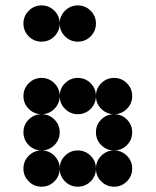

<svg xmlns="http://www.w3.org/2000/svg" viewBox="-20 -704 587 724"><path d="M205.1 -615.2Q205.1 -586.9 185.1 -566.9Q165 -546.9 136.7 -546.9Q108.4 -546.9 88.4 -566.9Q68.4 -586.9 68.4 -615.2Q68.4 -643.6 88.4 -663.6Q108.4 -683.6 136.7 -683.6Q165 -683.6 185.1 -663.6Q205.1 -643.6 205.1 -615.2ZM341.8 -615.2Q341.8 -586.9 321.8 -566.9Q301.8 -546.9 273.4 -546.9Q245.1 -546.9 225.1 -566.9Q205.1 -586.9 205.1 -615.2Q205.1 -643.6 225.1 -663.6Q245.1 -683.6 273.4 -683.6Q301.8 -683.6 321.8 -663.6Q341.8 -643.6 341.8 -615.2ZM341.8 -341.8Q341.8 -313.5 321.8 -293.5Q301.8 -273.4 273.4 -273.4Q245.1 -273.4 225.1 -293.5Q205.1 -313.5 205.1 -341.8Q205.1 -370.1 225.1 -390.1Q245.1 -410.2 273.4 -410.2Q301.8 -410.2 321.8 -390.1Q341.8 -370.1 341.8 -341.8ZM205.1 -205.1Q205.1 -176.8 185.1 -156.7Q165 -136.7 136.7 -136.7Q108.4 -136.7 88.4 -156.7Q68.4 -176.8 68.4 -205.1Q68.4 -233.4 88.4 -253.4Q108.4 -273.4 136.7 -273.4Q165 -273.4 185.1 -253.4Q205.1 -233.4 205.1 -205.1ZM478.5 -205.1Q478.5 -176.8 458.5 -156.7Q438.5 -136.7 410.2 -136.7Q381.8 -136.7 361.8 -156.7Q341.8 -176.8 341.8 -205.1Q341.8 -233.4 361.8 -253.4Q381.8 -273.4 410.2 -273.4Q438.5 -273.4 458.5 -253.4Q478.5 -233.4 478.5 -205.1ZM341.8 -68.4Q341.8 -40 321.8 -20Q301.8 0 273.4 0Q245.1 0 225.1 -20Q205.1 -40 205.1 -68.4Q205.1 -96.7 225.1 -116.7Q245.1 -136.7 273.4 -136.7Q301.8 -136.7 321.8 -116.7Q341.8 -96.7 341.8 -68.4ZM205.1 -341.8Q205.1 -313.5 185.1 -293.5Q165 -273.4 136.7 -273.4Q108.4 -273.4 88.4 -293.5Q68.4 -313.5 68.4 -341.8Q68.4 -370.1 88.4 -390.1Q108.4 -410.2 136.7 -410.2Q165 -410.2 185.1 -390.1Q205.1 -370.1 205.1 -341.8ZM478.5 -341.8Q478.5 -313.5 458.5 -293.5Q438.5 -273.4 410.2 -273.4Q381.8 -273.4 361.8 -293.5Q341.8 -313.5 341.8 -341.8Q341.8 -370.1 361.8 -390.1Q381.8 -410.2 410.2 -410.2Q438.5 -410.2 458.5 -390.1Q478.5 -370.1 478.5 -341.8ZM205.1 -68.4Q205.1 -40 185.1 -20Q165 0 136.7 0Q108.4 0 88.4 -20Q68.4 -40 68.4 -68.4Q68.4 -96.7 88.4 -116.7Q108.4 -136.7 136.7 -136.7Q165 -136.7 185.1 -116.7Q205.1 -96.7 205.1 -68.4ZM478.5 -68.4Q478.5 -40 458.5 -20Q438.5 0 410.2 0Q381.8 0 361.8 -20Q341.8 -40 341.8 -68.4Q341.8 -96.7 361.8 -116.7Q381.8 -136.7 410.2 -136.7Q438.5 -136.7 458.5 -116.7Q478.5 -96.7 478.5 -68.4Z"/></svg>

Font: DatDot
Style: Bold
Weight: 700
Designer: GGBot
Version: 1.00